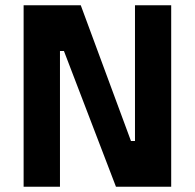

<svg xmlns="http://www.w3.org/2000/svg" viewBox="-20 -710 741 730"><path d="M69.8 0V-689.9H287.1L478 -173.8H493.2V-689.9H630.9V0H420.9L223.1 -516.1H208V0Z"/></svg>

Font: TitilliumText25L
Style: 999 wt
Weight: 900
Designer: Accademia di Belle Arti di Urbino and others
Foundry: Accademia di Belle Arti di Urbino and others.
Version: Version 25.000